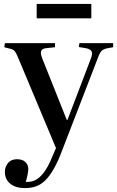

<svg xmlns="http://www.w3.org/2000/svg" viewBox="-20 -734 600 984"><path d="M108 230Q60 230 32.5 207.5Q5 185 5 147Q5 121 21 101.5Q37 82 67 82Q94 82 109 95.5Q124 109 125 129Q125 139 122.5 155Q120 171 112 198Q135 200 157 191Q179 182 202.5 153Q226 124 250 64L267 25L76 -431Q64 -461 56 -471Q48 -481 33 -484L2 -492L5 -513H262V-492L216 -487Q197 -485 191.5 -474Q186 -463 196 -436L322 -120H326L445 -432Q456 -460 449 -471.5Q442 -483 420 -487L384 -493L387 -513H560V-492L527 -486Q510 -482 500.5 -473Q491 -464 480 -433L300 33Q278 92 256 130.5Q234 169 212 190.5Q190 212 164.5 221Q139 230 108 230ZM168 -640V-714H448V-640Z"/></svg>

Font: Literata 60pt Medium
Style: Regular
Weight: 500
Designer: Latin by Veronika Burian and Jose Scaglione. Greek by Irene Vlachou. Cyrillic by Vera Evstafieva.
Foundry: TypeTogether
Version: Version 3.103;gftools[0.9.29]